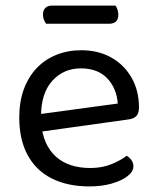

<svg xmlns="http://www.w3.org/2000/svg" viewBox="-20 -655 559 688"><path d="M104 -180 100 -243 402 -284Q398 -339 364 -374.5Q330 -410 270 -410Q208 -410 167.5 -365.5Q127 -321 127 -238V-216Q134 -136 179.5 -94.5Q225 -53 304 -53Q346 -53 380 -67Q414 -81 434 -97Q445 -90 451.5 -80.5Q458 -71 458 -59Q458 -40 436.5 -23.5Q415 -7 379.5 3Q344 13 300 13Q223 13 166.5 -15Q110 -43 79.5 -98.5Q49 -154 49 -234Q49 -291 65.5 -335.5Q82 -380 111.5 -411Q141 -442 182 -458.5Q223 -475 271 -475Q332 -475 378.5 -449Q425 -423 451.5 -376.5Q478 -330 478 -270Q478 -248 468 -238.5Q458 -229 440 -227ZM372 -570H145Q141 -576 137.5 -584Q134 -592 134 -602Q134 -619 143 -627Q152 -635 166 -635H394Q398 -629 401 -620.5Q404 -612 404 -603Q404 -586 395.5 -578Q387 -570 372 -570Z"/></svg>

Font: Baloo Tamma 2
Style: Regular
Weight: 400
Designer: Divya Kowshik, Shuchita Grover and Ek Type
Foundry: Ek Type
Version: Version 1.700